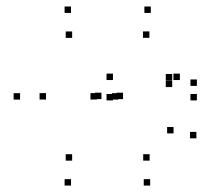

<svg xmlns="http://www.w3.org/2000/svg" viewBox="-20 -556 660 598"><path d="M201.2 -515.7V-535.7H181.2V-515.7ZM42.5 -245.8V-265.8H22.5V-245.8ZM201.2 22V2H181.2V22ZM348.7 -245.8V-265.8H328.7V-245.8ZM204.7 -55.7V-75.7H184.7V-55.7ZM123.3 -246V-266H103.3V-246ZM204.7 -438V-458H184.7V-438ZM281.8 -246V-266H261.8V-246ZM447.7 22V2H427.7V22ZM591.7 -125.2V-145.2H571.7V-125.2ZM520.5 -140.5V-160.5H500.5V-140.5ZM446 -55.7V-75.7H426V-55.7ZM363.2 -247.3V-267.3H343.2V-247.3ZM445.3 -438.2V-458.2H425.3V-438.2ZM516.3 -305.5V-325.5H496.3V-305.5ZM516.3 -284.8V-304.8H496.3V-284.8ZM540.2 -306.7V-326.7H520.2V-306.7ZM331.8 -306.7V-326.7H311.8V-306.7ZM331.8 -243.3V-263.3H311.8V-243.3ZM593.2 -243.3V-263.3H573.2V-243.3ZM593.2 -288.5V-308.5H573.2V-288.5ZM449.7 -515.7V-535.7H429.7V-515.7ZM296 -247.3V-267.3H276V-247.3Z"/></svg>

Font: Monaspace Neon Dots Var
Style: Regular
Weight: 400
Designer: Riley Cran and the Lettermatic Team
Version: Version 1.100 (Monaspace Neon Dots)